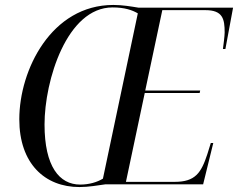

<svg xmlns="http://www.w3.org/2000/svg" viewBox="-20 -745 962 776"><path d="M301 11C339 11 377 4 406 0H801L842 -167H832L818 -122C793 -46 769 -10 686 -10H489L565 -369H787L789 -379H567L636 -704H810C880 -704 888 -669 888 -614C888 -600 883 -562 881 -547H891L922 -714H540C509 -719 475 -725 438 -725C188 -725 58 -463 58 -263C58 -84 161 11 301 11ZM304 1C220 1 160 -72 160 -242C160 -419 250 -715 435 -715C484 -715 515 -704 537 -691L396 -23C373 -9 341 1 304 1Z"/></svg>

Font: Noto Serif Display SemiCondensed
Style: Italic
Weight: 400
Width: 4
Italic angle: -12°
Designer: Monotype Design Team
Foundry: Monotype Imaging Inc.
Version: Version 2.009